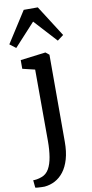

<svg xmlns="http://www.w3.org/2000/svg" viewBox="-142 -890 565 1176"><g transform="rotate(-10 140.5 -302.0)"><path d="M35 243Q29 243 16.8 242.8Q4.5 242.5 -7.2 241.5Q-19 240.5 -22.5 239L-27 192.5Q-20 193 -4.8 190.8Q10.5 188.5 27.5 182Q56 171.5 72.5 142.8Q89 114 96.2 70Q103.5 26 103.5 -29.5L102.5 -473L25.5 -491.5V-545.5L180 -565H183L204.5 -547.5V-6Q204.5 55.5 191.2 101.2Q178 147 154.5 177.5Q131 208 100.5 224Q70 240 35 243ZM11.5 -623.5 -26.5 -652.5 97 -845.5H184.5L308 -652L270 -623.5L141 -764.5Z"/></g></svg>

Font: Merriweather 24pt SemiCondensed
Style: Regular
Weight: 400
Width: 4
Designer: Eben Sorkin
Foundry: Eben Sorkin
Version: Version 2.100